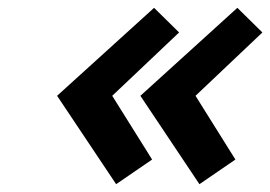

<svg xmlns="http://www.w3.org/2000/svg" viewBox="-20 -581 691 491"><path d="M374 -561 126 -336 277 -110 369 -173 267 -336 438 -498ZM339 -336 490 -110 582 -173 480 -336 651 -498 587 -561Z"/></svg>

Font: LT Wave Mono Black
Style: Italic
Weight: 900
Designer: Daniel Lyons
Version: Version 2.5 (Glyphs App)